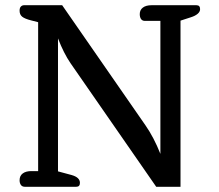

<svg xmlns="http://www.w3.org/2000/svg" viewBox="-20 -715 838 735"><path d="M55 -25Q55 -42 67 -51Q79 -60 100 -60H126V-630L99 -637Q75 -643 65 -651Q55 -659 55 -674Q55 -685 60 -690Q65 -695 72 -695H218L537 -235Q569 -189 594 -126V-635H535Q525 -635 520 -642Q515 -649 515 -661Q515 -677 527 -686Q539 -695 560 -695H732Q746 -695 746 -680Q746 -670 736.5 -662Q727 -654 711 -649L671 -636V0H578L250 -473Q224 -511 202 -568V-59L254 -45Q286 -36 286 -15Q286 0 272 0H75Q65 0 60 -7Q55 -14 55 -25Z"/></svg>

Font: Maitree Medium
Style: Regular
Weight: 500
Designer: CadsonDemak Team
Foundry: CadsonDemak
Version: Version 1.000